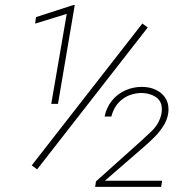

<svg xmlns="http://www.w3.org/2000/svg" viewBox="-20 -730 759 750"><path d="M272 -710.4 206.5 -324.2H180.2L240.7 -675.8L117.2 -637.7L120.6 -663.1L266.6 -710.4ZM557.1 -622.6 125 -68.4 104 -84 536.1 -638.2ZM613.3 -23.9 609.4 0H351.6L355 -21.5L534.7 -182.6L573.7 -219.2Q591.8 -236.8 602.1 -259.5Q612.3 -282.2 612.3 -303.2Q612.3 -330.1 595.7 -345.2Q584.5 -355.5 567.6 -361.1Q550.8 -366.7 532.2 -366.7Q512.7 -366.7 493.2 -360.6Q473.6 -354.5 458 -342.3Q426.3 -318.4 415 -274.9H388.7Q395.5 -309.6 416.3 -335.7Q437 -361.8 467.8 -376.2Q498.5 -390.6 534.2 -390.6Q563 -390.6 586.7 -380.1Q610.4 -369.6 624.3 -349.9Q638.2 -330.1 638.2 -303.2Q638.2 -294.9 636.7 -285.2Q632.8 -260.7 617.9 -237.5Q603 -214.4 585.2 -196.3Q567.4 -178.2 540 -154.3L529.8 -145.5L389.6 -23.9Z"/></svg>

Font: Mardoto Thin
Style: Italic
Weight: 250
Italic angle: -12°
Designer: Christian Robertson, Vahan Hovhannisyan
Foundry: Google
Version: Version 1.000